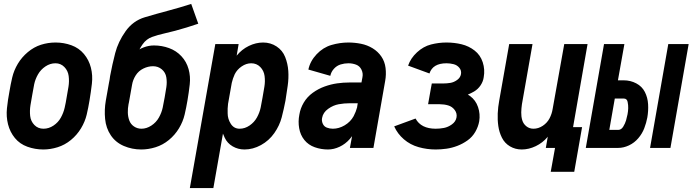

<svg xmlns="http://www.w3.org/2000/svg" viewBox="-20 -755 3540 980"><path d="M201 8Q159 8 120 -6Q81 -20 56 -50.5Q31 -81 21 -120.5Q11 -160 15.5 -202.5Q20 -245 28 -287Q34 -324 42.5 -360Q51 -396 71 -429.5Q91 -463 122 -489Q153 -515 189 -526.5Q225 -538 263 -538H264Q306 -538 344.5 -524Q383 -510 408.5 -479.5Q434 -449 444 -409.5Q454 -370 449 -327.5Q444 -285 437 -243Q431 -206 422.5 -170Q414 -134 393.5 -100Q373 -66 342 -40.5Q311 -15 274 -3.5Q237 8 201 8ZM202 -98Q229 -98 253 -114Q277 -130 290.5 -154.5Q304 -179 310 -205Q316 -231 320 -257Q325 -284 329.5 -312Q334 -340 330.5 -367Q327 -394 308.5 -413Q290 -432 263 -432Q236 -432 212 -416Q188 -400 174 -375.5Q160 -351 154.5 -325Q149 -299 145 -273Q140 -246 135.5 -218Q131 -190 134 -163Q137 -136 155.5 -117Q174 -98 202 -98Z M701 8Q654 8 612 -10Q570 -28 545.5 -64.5Q521 -101 516.5 -148Q512 -195 520 -241L536 -331Q538 -340 539.5 -349Q541 -358 542 -367Q553 -426 568 -484Q583 -542 621 -595.5Q659 -649 719.5 -667Q780 -685 838.5 -700.5Q897 -716 956 -735L992 -634Q963 -624 933.5 -615Q904 -606 874.5 -598Q845 -590 815.5 -583.5Q786 -577 756.5 -566.5Q727 -556 708 -529Q699 -516 692 -503Q702 -509 713 -513Q739 -523 766 -523Q806 -523 843 -509.5Q880 -496 906 -468Q932 -440 942.5 -402.5Q953 -365 948.5 -324.5Q944 -284 937 -243Q931 -207 922.5 -170.5Q914 -134 893.5 -100Q873 -66 842 -40.5Q811 -15 774 -3.5Q737 8 701 8ZM702 -98Q728 -98 752.5 -114Q777 -130 791 -155Q805 -180 810.5 -206Q816 -232 820.5 -258Q825 -284 829 -309.5Q833 -335 829 -360Q825 -385 806 -401Q787 -417 761 -417Q736 -417 711.5 -405Q687 -393 672.5 -370Q658 -347 654 -322L638 -232L636 -223Q632 -202 632.5 -180.5Q633 -159 640 -140Q647 -121 664 -109.5Q681 -98 702 -98Z M949 205 1079 -530H1198L1188 -471Q1214 -503 1250 -520.5Q1286 -538 1323 -538Q1361 -538 1391.5 -518Q1422 -498 1435.5 -464Q1449 -430 1451.5 -393Q1454 -356 1448.5 -317.5Q1443 -279 1437 -241Q1429 -199 1418 -156.5Q1407 -114 1380 -75.5Q1353 -37 1312 -14.5Q1271 8 1228 8Q1195 8 1167.5 -8Q1140 -24 1127 -52Q1122 -62 1118 -73L1069 205ZM1203 -98Q1230 -98 1254 -114.5Q1278 -131 1291.5 -155.5Q1305 -180 1310.5 -206Q1316 -232 1320 -257Q1325 -285 1329.5 -312.5Q1334 -340 1330.5 -367Q1327 -394 1308.5 -413Q1290 -432 1262 -432Q1237 -432 1213.5 -416Q1190 -400 1178 -376Q1168 -354 1163 -332L1144 -225Q1141 -201 1142 -177Q1142 -148 1158 -123Q1174 -98 1203 -98Z M1654 8Q1619 8 1586.5 -3.5Q1554 -15 1533.5 -40.5Q1513 -66 1507 -100.5Q1501 -135 1508 -170Q1513 -202 1530.5 -231.5Q1548 -261 1576.5 -281.5Q1605 -302 1637 -313.5Q1669 -325 1700.5 -329.5Q1732 -334 1765 -334H1825L1830 -361Q1834 -381 1825 -399.5Q1816 -418 1797.5 -425Q1779 -432 1758 -432Q1738 -432 1718.5 -426Q1699 -420 1684.5 -404Q1670 -388 1666 -368L1554 -400Q1563 -443 1596 -478Q1629 -513 1672 -525.5Q1715 -538 1758 -538Q1791 -538 1823 -531.5Q1855 -525 1882 -508.5Q1909 -492 1926.5 -466.5Q1944 -441 1948 -408Q1952 -375 1946 -342L1886 0H1766L1777 -60Q1771 -52 1765 -45Q1743 -20 1713.5 -6Q1684 8 1654 8ZM1679 -98Q1710 -98 1739.5 -115.5Q1769 -133 1785 -162Q1797 -185 1803 -208V-210L1806 -228H1765Q1737 -228 1709 -223Q1681 -218 1655 -199.5Q1629 -181 1624 -153Q1621 -138 1627.5 -123.5Q1634 -109 1648.5 -103.5Q1663 -98 1679 -98Z M2204 8Q2159 8 2116.5 -4Q2074 -16 2041.5 -44Q2009 -72 1992 -110L2101 -150Q2129 -98 2204 -98Q2225 -98 2246 -102Q2267 -106 2286.5 -120Q2306 -134 2310 -155Q2314 -176 2301 -193.5Q2288 -211 2267.5 -217Q2247 -223 2225 -223H2165L2179 -302L2184 -329H2244Q2261 -329 2279 -332Q2297 -335 2313.5 -347Q2330 -359 2333 -377Q2336 -395 2324.5 -409Q2313 -423 2295 -427.5Q2277 -432 2259 -432Q2189 -432 2172 -380L2063 -420Q2076 -458 2108.5 -488Q2141 -518 2180 -528Q2219 -538 2259 -538Q2299 -538 2336 -529Q2373 -520 2402.5 -497Q2432 -474 2444 -437Q2456 -400 2449 -361Q2446 -339 2433 -319.5Q2420 -300 2400 -288Q2384 -279 2368 -272Q2374 -269 2379 -265Q2408 -244 2420 -208.5Q2432 -173 2426 -136Q2421 -108 2406 -82Q2391 -56 2366.5 -38.5Q2342 -21 2314.5 -10.5Q2287 0 2259 4Q2231 8 2204 8Z M2791 122 2813 0H2766L2776 -58L2775 -56Q2750 -26 2714.5 -9Q2679 8 2643 8Q2610 8 2583 -8Q2556 -24 2542 -52Q2528 -80 2523.5 -111.5Q2519 -143 2520.5 -176Q2522 -209 2528 -241L2579 -530H2698L2644 -223Q2641 -202 2640.5 -181.5Q2640 -161 2645.5 -142Q2651 -123 2666.5 -110.5Q2682 -98 2703 -98Q2728 -98 2750.5 -113Q2773 -128 2785 -151Q2797 -174 2801 -200L2860 -530H2979L2905 -106H2951L2911 122Z M2970 0 3063 -530H3167L3134 -345H3164Q3198 -345 3227.5 -329.5Q3257 -314 3271.5 -285.5Q3286 -257 3288 -223Q3290 -189 3284 -155Q3279 -128 3268.5 -100.5Q3258 -73 3238 -49.5Q3218 -26 3190.5 -13Q3163 0 3135 0ZM3298 0 3391 -530H3495L3402 0ZM3090 -92H3135Q3151 -92 3161 -108.5Q3171 -125 3175.5 -140.5Q3180 -156 3183 -171.5Q3186 -187 3186.5 -202.5Q3187 -218 3183.5 -235Q3180 -252 3164 -252H3118Z"/></svg>

Font: Iosevka SS08
Style: Bold Italic
Weight: 700
Italic angle: -10°
Monospace: yes
Designer: Belleve Invis
Foundry: Belleve Invis
Version: 2.1.0; ttfautohint (v1.8.2)